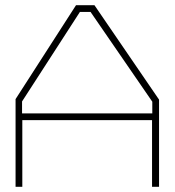

<svg xmlns="http://www.w3.org/2000/svg" viewBox="-20 -720 673 740"><path d="M566 0V-257H66V0H40V-338L273 -700H344L593 -336V0ZM567 -328 329 -674H288L65 -329V-283H567Z"/></svg>

Font: Turret Road ExtraLight
Style: Regular
Weight: 275
Designer: Noponies
Foundry: Noponies
Version: Version 1.001; ttfautohint (v1.8)